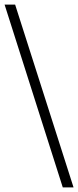

<svg xmlns="http://www.w3.org/2000/svg" viewBox="-41 -766 341 838"><path d="M233 52 -21 -746H25L280 52Z"/></svg>

Font: MuliDisplayVN ExtraLight
Style: Regular
Weight: 200
Designer: Vernon Adams
Foundry: Vernon Adams
Version: Version 2.100